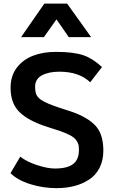

<svg xmlns="http://www.w3.org/2000/svg" viewBox="-20 -1004 653 1036"><path d="M93.8 -803.7 219.2 -984.4H342.3L471.7 -803.7H351.1L284.7 -899.4L216.8 -803.7ZM284.7 11.2Q212.4 11.2 143.6 -10.3Q75.7 -31.2 36.6 -69.8L89.4 -158.7Q123.5 -131.8 179.2 -113.3Q235.8 -94.7 276.9 -94.7Q343.3 -94.7 374.5 -118.9Q405.8 -143.1 405.8 -193.4Q405.8 -203.1 405.3 -210.7Q404.8 -218.3 402.8 -224.9Q400.9 -231.4 397.7 -237.3Q394.5 -243.2 389.6 -249.5Q379.4 -262.7 359.1 -273.7Q338.9 -284.7 304.7 -296.9Q290 -301.8 254.9 -313Q237.8 -318.4 225.1 -322.8Q212.4 -327.1 204.1 -330.1Q116.7 -362.8 76.7 -408.2Q37.1 -453.6 37.1 -530.8Q37.1 -593.3 69.8 -637.7Q103.5 -682.1 157.7 -703.1Q211.9 -724.1 282.7 -724.1Q377.4 -724.1 430.7 -705.6Q482.4 -687.5 530.3 -642.1L466.8 -560.1Q406.7 -617.2 300.3 -617.2Q242.7 -617.2 205.6 -597.2Q169.4 -577.1 169.4 -536.1Q169.4 -517.1 172.9 -503.2Q176.3 -489.3 187.3 -477.5Q198.2 -465.8 218.8 -455.1Q239.3 -444.3 273.4 -432.1Q279.8 -429.7 292.2 -425.5Q304.7 -421.4 324.2 -415Q343.8 -408.7 358.2 -404.1Q372.6 -399.4 382.3 -395.5Q426.3 -378.4 456.3 -358.4Q486.3 -338.4 503.4 -315.9Q537.6 -271.5 537.6 -190.9Q537.6 -137.7 516.8 -97.7Q496.1 -57.6 459.5 -34.2Q422.9 -10.7 379.4 0.2Q335.9 11.2 284.7 11.2Z"/></svg>

Font: Ride
Style: Bold
Weight: 700
Version: Version 3.000